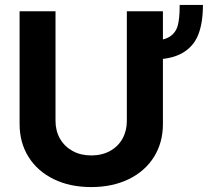

<svg xmlns="http://www.w3.org/2000/svg" viewBox="-20 -753 879 783"><path d="M597.3 -510.1V-587.3Q647.4 -587.3 672.2 -603.5Q696.9 -619.7 704.8 -648.5Q712.7 -677.2 712.7 -728.1V-733H807.6Q807.6 -659.2 788.2 -610.8Q768.8 -562.3 722.7 -536.2Q676.6 -510.1 597.3 -510.1ZM644.4 -707V-247.5Q644.4 -171.4 608 -113.2Q571.6 -54.9 505.2 -22.5Q438.9 9.9 351.9 9.9Q264.9 9.9 198.8 -22.5Q132.7 -54.9 96.3 -113.2Q59.9 -171.4 59.9 -247.5V-707H206.4V-259.9Q206.4 -219.6 224.6 -187.6Q242.9 -155.6 276 -137.3Q309 -119.1 351.9 -119.1Q395.7 -119.1 428.7 -137.3Q461.8 -155.6 479.6 -187.6Q497.3 -219.6 497.3 -259.9V-707Z"/></svg>

Font: Pretendard GOV Variable
Style: Regular
Weight: 400
Designer: Base glyphs from Inter by Rasmus Andersson; Hangul glyphs from Noto Sans CJK(Source Han Sans) by Jang Soo-young and Kang
Foundry: Kil Hyung-jin
Version: Version 1.307;Glyphs 3.2 (3192)